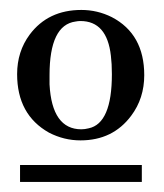

<svg xmlns="http://www.w3.org/2000/svg" viewBox="-20 -606 331 388"><path d="M80.1 -454.1V-435.5C83.3 -375 104.8 -344.7 144.5 -344.7C149.1 -344.7 154 -345.4 159.2 -346.7C190.4 -353.2 206.1 -389.6 206.1 -456.1C206.1 -470.4 205.4 -482.7 204.1 -493.2C198.9 -540 178.4 -563.5 142.6 -563.5C139.3 -563.5 136.1 -563.2 132.8 -562.5C97.7 -557.9 80.1 -521.8 80.1 -454.1ZM144.5 -585.9C166 -585.9 186.5 -581.1 206.1 -571.3C249.7 -548.5 271.5 -509.4 271.5 -454.1C271.5 -422.9 262.7 -395.5 245.1 -372.1C220.4 -338.9 186.2 -322.3 142.6 -322.3C120.4 -322.3 99.3 -327.5 79.1 -337.9C36.1 -362 14.6 -401.4 14.6 -456.1C14.6 -486.7 23.1 -513.3 40 -536.1C64.8 -569.3 99.6 -585.9 144.5 -585.9ZM20.5 -238.3V-272.5H266.6V-238.3Z"/></svg>

Font: Abhaya Libre
Style: Regular
Weight: 400
Designer: Pushpananda Ekanayake, Sol Matas, Pathum Egodawatta
Foundry: Mooniak
Version: Version 1.041; ; ttfautohint (v1.5)